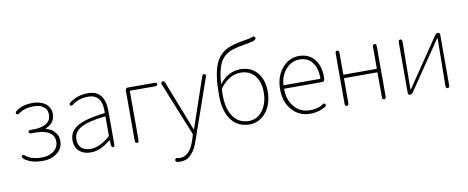

<svg xmlns="http://www.w3.org/2000/svg" viewBox="-81 -1178 4393 1804"><g transform="rotate(-10 2115.5 -275.5)"><path d="M243 13Q126 13 65 -41Q48 -57 59 -69Q69 -82 87 -66Q138 -20 242 -20Q308 -20 352 -53Q399 -88 399 -144.5Q399 -201 353 -231Q307 -261 223 -261H182Q158 -261 158 -278Q158 -294 182 -294H208Q290 -294 334 -324Q375 -352 375 -403Q375 -454 347 -475Q337 -482 327 -489Q301 -507 242 -507Q191 -507 152 -492Q121 -480 103 -466Q84 -452 74 -465Q64 -478 83 -493Q142 -540 242 -540Q315 -540 362 -506Q412 -469 412 -405Q412 -322 328 -285Q322 -282 322 -279.5Q322 -277 328 -276Q372 -265 394 -242Q402 -233 410 -224Q437 -197 437 -141Q437 -74 381.5 -30.5Q326 13 243 13Z M703 13Q637 13 596 -21Q551 -59 551 -130Q551 -216 634 -263Q714 -308 889 -328Q895 -329 895 -335Q901 -507 767 -507Q676 -507 615 -459Q597 -444 586 -458Q576 -471 596 -485Q671 -540 769 -540Q931 -540 931 -341V-24Q931 0 916 1Q901 1 899 -23L896 -65Q896 -70 894.5 -70Q893 -70 886 -64Q791 13 703 13ZM706 -20Q791 -20 889 -104Q895 -109 895 -117V-293Q895 -298 890 -297Q728 -280 656 -239Q588 -200 588 -131Q588 -74 623 -45Q654 -20 706 -20Z M1144 0Q1126 0 1126 -24V-503Q1126 -527 1150 -527H1403Q1427 -527 1427 -511Q1427 -494 1403 -494H1167Q1162 -494 1162 -489V-24Q1162 0 1144 0Z M1518 244Q1487 244 1484 242Q1463 231 1471 216Q1478 201 1487 205Q1496 209 1520 209Q1609 209 1656 72Q1660 61 1663 50L1672 21Q1675 12 1672 4L1469 -498Q1460 -520 1477 -527Q1494 -534 1503 -511L1687 -41Q1689 -35 1691.5 -35Q1694 -35 1696 -41L1856 -510Q1864 -533 1880 -527Q1897 -521 1889 -499L1689 74Q1665 146 1636 181Q1628 190 1620 199Q1580 244 1518 244Z M2218 13Q2105 13 2042.5 -71Q1980 -155 1980 -311Q1980 -497 2019 -597Q2055 -686 2132 -726Q2187 -755 2308 -774Q2360 -782 2378 -791Q2399 -801 2408 -786Q2417 -770 2397 -758Q2381 -748 2316 -737Q2206 -719 2162 -700Q2095 -671 2062 -609Q2026 -539 2018 -410Q2018 -405 2021 -409Q2103 -513 2219 -513Q2320 -513 2378.5 -444.5Q2437 -376 2437 -264Q2437 -139 2371 -61Q2309 13 2218 13ZM2218 -20Q2295 -20 2347 -88.5Q2399 -157 2399 -264Q2399 -359 2353 -418Q2303 -481 2216 -481Q2107 -481 2022 -369Q2016 -362 2016 -353L2015 -322Q2015 -310 2015 -298Q2015 -174 2065 -99Q2118 -20 2218 -20Z M2796 13Q2693 13 2626 -60Q2555 -136 2555 -261Q2555 -386 2625 -466Q2690 -540 2782.5 -540Q2875 -540 2928 -476.5Q2981 -413 2981 -309Q2981 -297 2980 -285Q2979 -261 2955 -261H2598Q2593 -261 2593 -256Q2593 -156 2649.5 -88Q2706 -20 2798 -20Q2877 -20 2921 -52Q2941 -66 2950 -52Q2960 -38 2939 -25Q2919 -13 2892 -3Q2848 13 2796 13ZM2593 -299Q2593 -294 2598 -294H2941Q2946 -294 2946 -299Q2946 -399 2902 -453Q2858 -507 2783.5 -507Q2709 -507 2655 -449Q2601 -391 2593 -299Z M3146 0Q3128 0 3128 -24V-503Q3128 -527 3146 -527Q3164 -527 3164 -503V-299Q3164 -294 3169 -294H3479Q3484 -294 3484 -299V-503Q3484 -527 3502 -527Q3520 -527 3520 -503V-24Q3520 0 3502 0Q3484 0 3484 -24V-256Q3484 -261 3479 -261H3169Q3164 -261 3164 -256V-24Q3164 0 3146 0Z M3748 0Q3730 0 3730 -24V-503Q3730 -527 3748 -527Q3766 -527 3766 -503L3761 -54Q3761 -49 3763.5 -49Q3766 -49 3770 -55L4079 -511Q4090 -527 4108 -527Q4126 -527 4126 -503V-24Q4126 0 4108 0Q4090 0 4090 -24L4096 -473Q4096 -478 4093.5 -478Q4091 -478 4087 -472L3777 -16Q3766 0 3748 0Z"/></g></svg>

Font: Resource Han Rounded JP ExtraLight
Style: Regular
Weight: 250
Designer: Cyano Hao (round all glyphs); Ryoko NISHIZUKA 西塚涼子 (kana, bopomofo & ideographs); Paul D. Hunt (Latin, Greek & Cyrillic)
Foundry: Cyano Hao
Version: 0.990